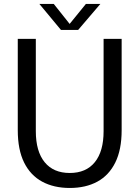

<svg xmlns="http://www.w3.org/2000/svg" viewBox="-20 -921 692 953"><path d="M326.3 12Q247.5 12 189.4 -19.3Q131.3 -50.6 99.7 -114.2Q68.2 -177.7 68.2 -275V-728H157.8V-269.9Q157.8 -169.8 201.5 -116.1Q245.2 -62.4 326.3 -62.4Q407.3 -62.4 450.7 -116.1Q494.2 -169.8 494.2 -269.9V-728H583.8V-275Q583.8 -177.7 552.2 -114.2Q520.7 -50.6 463.1 -19.3Q405.4 12 326.3 12ZM282.6 -772.4 175.5 -901.4H246.9L325.7 -802.3L406.3 -901.4H478.1L367.9 -772.4Z"/></svg>

Font: Murecho Thin
Style: Regular
Weight: 100
Designer: Neil Summerour
Foundry: Positype
Version: Version 1.010